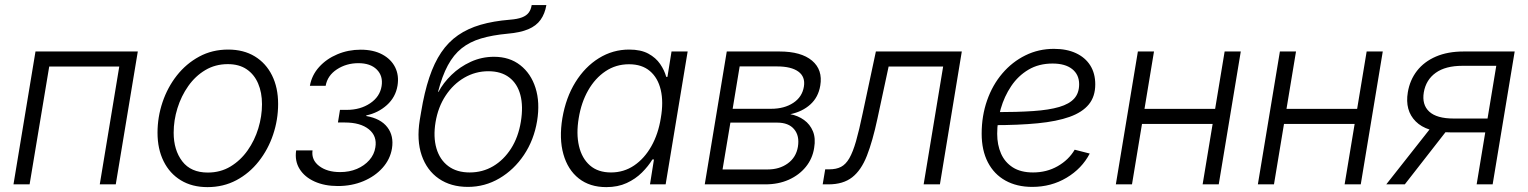

<svg xmlns="http://www.w3.org/2000/svg" viewBox="-20 -748 6200 779"><path d="M539.1 -539.1 449.7 0H384.8L463.9 -478H179.7L100.1 0H34.7L124 -539.1Z M821.8 11.2Q759.3 11.2 713.9 -16.4Q668.5 -43.9 643.8 -93.8Q619.1 -143.6 619.1 -209.5Q619.1 -272.9 639.4 -333.3Q659.7 -393.6 697.5 -441.7Q735.4 -489.7 788.1 -518.3Q840.8 -546.9 905.8 -546.9Q968.3 -546.9 1013.7 -519.3Q1059.1 -491.7 1083.7 -442.1Q1108.4 -392.6 1108.4 -326.2Q1108.4 -262.2 1088.1 -201.9Q1067.9 -141.6 1029.8 -93.3Q991.7 -44.9 939 -16.8Q886.2 11.2 821.8 11.2ZM823.2 -47.9Q874.5 -47.9 915.3 -72.5Q956.1 -97.2 984.6 -137.7Q1013.2 -178.2 1028.1 -227.3Q1043 -276.4 1043 -325.2Q1043 -372.6 1027.3 -409.2Q1011.7 -445.8 981 -466.8Q950.2 -487.8 904.3 -487.8Q853.5 -487.8 813 -463.6Q772.5 -439.5 743.9 -398.9Q715.3 -358.4 700 -309.1Q684.6 -259.8 684.6 -209.5Q684.6 -139.2 719.5 -93.5Q754.4 -47.9 823.2 -47.9Z M1350.6 6.8Q1296.9 6.8 1256.3 -11.5Q1215.8 -29.8 1195.6 -62.3Q1175.3 -94.7 1181.6 -137.7H1248Q1242.7 -99.1 1274.9 -74.5Q1307.1 -49.8 1359.9 -49.8Q1397.5 -49.8 1428 -62.7Q1458.5 -75.7 1478.5 -98.4Q1498.5 -121.1 1502.9 -149.9Q1510.7 -195.8 1476.6 -223.4Q1442.4 -251 1379.4 -251H1351.1L1359.4 -302.2H1387.2Q1441.9 -302.2 1481.7 -328.9Q1521.5 -355.5 1528.3 -398.9Q1534.7 -439.9 1508.8 -465.8Q1482.9 -491.7 1434.1 -491.7Q1385.3 -491.7 1346.9 -466.6Q1308.6 -441.4 1301.3 -399.9H1237.3Q1245.1 -443.4 1274.9 -476.3Q1304.7 -509.3 1348.9 -527.8Q1393.1 -546.4 1443.4 -546.4Q1495.1 -546.4 1531 -527.1Q1566.9 -507.8 1583.3 -474.9Q1599.6 -441.9 1592.8 -400.4Q1585 -353.5 1549.8 -321.8Q1514.6 -290 1466.3 -279.8L1465.8 -277.3Q1524.4 -267.1 1551.5 -231.9Q1578.6 -196.8 1570.3 -145.5Q1563 -101.6 1532.2 -67.1Q1501.5 -32.7 1454.3 -12.9Q1407.2 6.8 1350.6 6.8Z M1878.4 10.3Q1809.1 10.3 1760.5 -23.2Q1711.9 -56.6 1690.9 -117.7Q1669.9 -178.7 1683.1 -261.2L1688.5 -293Q1701.7 -373.5 1721.7 -433.3Q1741.7 -493.2 1770.3 -535.4Q1798.8 -577.6 1838.4 -605Q1877.9 -632.3 1929.9 -647.5Q1981.9 -662.6 2048.3 -668Q2079.6 -670.4 2097.9 -677.5Q2116.2 -684.6 2125.2 -696.8Q2134.3 -709 2137.2 -727.5H2196.8Q2190.9 -692.4 2173.3 -667.7Q2155.8 -643.1 2123.3 -629.4Q2090.8 -615.7 2039.6 -611.3Q1977.1 -605.5 1931.4 -591.8Q1885.7 -578.1 1853 -552Q1820.3 -525.9 1797.1 -482.9Q1773.9 -439.9 1757.3 -375.5H1759.3Q1778.3 -411.6 1811.8 -444.1Q1845.2 -476.6 1889.6 -497.1Q1934.1 -517.6 1984.4 -517.6Q2047.4 -517.6 2090.8 -483.6Q2134.3 -449.7 2152.8 -391.1Q2171.4 -332.5 2159.2 -257.3Q2146.5 -180.2 2106 -119.6Q2065.4 -59.1 2006.3 -24.4Q1947.3 10.3 1878.4 10.3ZM1885.7 -48.3Q1938 -48.3 1981 -73.7Q2023.9 -99.1 2053.5 -145.3Q2083 -191.4 2093.3 -254.4Q2103.5 -316.9 2091.3 -362.8Q2079.1 -408.7 2046.1 -433.8Q2013.2 -459 1961.4 -459Q1909.2 -459 1864 -432.9Q1818.8 -406.7 1788.1 -360.1Q1757.3 -313.5 1747.1 -252Q1737.3 -192.4 1750.7 -146.2Q1764.2 -100.1 1798.6 -74.2Q1833 -48.3 1885.7 -48.3Z M2439.9 11.2Q2373 11.2 2328.4 -23.9Q2283.7 -59.1 2265.9 -122.3Q2248 -185.5 2261.7 -268.6Q2275.9 -352.1 2314.7 -414.6Q2353.5 -477.1 2409.9 -512Q2466.3 -546.9 2532.7 -546.9Q2580.1 -546.9 2610.6 -530.3Q2641.1 -513.7 2658.4 -488.3Q2675.8 -462.9 2683.1 -436H2688L2704.6 -539.1H2770L2680.7 0H2617.2L2633.3 -101.1H2627Q2610.4 -73.7 2584.5 -47.9Q2558.6 -22 2522.7 -5.4Q2486.8 11.2 2439.9 11.2ZM2459 -48.3Q2511.2 -48.3 2553 -76.7Q2594.7 -105 2622.8 -154.8Q2650.9 -204.6 2661.1 -269Q2672.4 -334 2660.9 -383.1Q2649.4 -432.1 2616.9 -459.7Q2584.5 -487.3 2532.2 -487.3Q2479 -487.3 2436.8 -459Q2394.5 -430.7 2366.5 -381.6Q2338.4 -332.5 2328.1 -269Q2317.4 -205.6 2329.1 -155.5Q2340.8 -105.5 2373.5 -76.9Q2406.2 -48.3 2459 -48.3Z M2839.4 0 2928.7 -539.1H3142.6Q3230.5 -539.1 3274.7 -502Q3318.8 -464.8 3308.1 -400.9Q3300.3 -353.5 3267.8 -324.2Q3235.4 -294.9 3186.5 -284.7Q3217.8 -278.8 3242.2 -261.2Q3266.6 -243.7 3278.3 -215.3Q3290 -187 3283.2 -147.5Q3276.4 -104 3249.3 -70.8Q3222.2 -37.6 3180.2 -18.8Q3138.2 0 3085 0ZM2911.6 -60.5H3094.7Q3142.6 -60.5 3176.3 -85Q3210 -109.4 3217.3 -152.3Q3224.6 -196.8 3202.1 -223.6Q3179.7 -250.5 3133.3 -250.5H2943.4ZM2952.6 -306.6H3108.4Q3162.1 -306.6 3198.5 -330.6Q3234.9 -354.5 3241.7 -397Q3248 -436.5 3219.2 -457.5Q3190.4 -478.5 3132.8 -478.5H2981Z M3317.9 0 3328.1 -61H3344.7Q3373 -61 3392.3 -71Q3411.6 -81.1 3426 -106Q3440.4 -130.9 3453.1 -175Q3465.8 -219.2 3480 -287.6L3533.7 -539.1H3882.3L3793.5 0H3727.5L3806.6 -478H3585.4L3540 -266.6Q3520.5 -175.3 3497.3 -116.2Q3474.1 -57.1 3437.5 -28.6Q3400.9 0 3341.3 0Z M4168 10.3Q4105.5 10.3 4059.3 -15.4Q4013.2 -41 3988 -89.6Q3962.9 -138.2 3962.9 -205.6Q3962.9 -277.8 3984.9 -340.6Q4006.8 -403.3 4046.9 -450.2Q4086.9 -497.1 4140.4 -523.4Q4193.8 -549.8 4256.3 -549.8Q4308.1 -549.8 4345.7 -532.2Q4383.3 -514.6 4403.6 -482.4Q4423.8 -450.2 4423.8 -405.8Q4423.8 -356.4 4397.7 -324.5Q4371.6 -292.5 4319.8 -273.9Q4268.1 -255.4 4190.4 -247.8Q4112.8 -240.2 4009.8 -240.2L4017.6 -293Q4107.4 -293 4171.9 -297.4Q4236.3 -301.8 4277.6 -314Q4318.8 -326.2 4338.6 -348.4Q4358.4 -370.6 4358.4 -406.2Q4358.4 -445.3 4330.1 -467.8Q4301.8 -490.2 4250.5 -490.2Q4194.8 -490.2 4152.8 -465.3Q4110.8 -440.4 4082.8 -398.7Q4054.7 -356.9 4040.3 -306.6Q4025.9 -256.3 4025.9 -205.1Q4025.9 -160.2 4041.5 -124.8Q4057.1 -89.4 4089.4 -68.8Q4121.6 -48.3 4171.4 -48.3Q4226.6 -48.3 4271.2 -73.7Q4315.9 -99.1 4340.3 -140.6L4401.4 -125Q4369.6 -64 4307.4 -26.9Q4245.1 10.3 4168 10.3Z M4926.8 -306.2 4916.5 -245.1H4596.7L4606.9 -306.2ZM4662.1 -539.1 4572.8 0H4507.3L4596.7 -539.1ZM5014.2 -539.1 4924.8 0H4859.4L4948.7 -539.1Z M5502.9 -306.2 5492.7 -245.1H5172.9L5183.1 -306.2ZM5238.3 -539.1 5148.9 0H5083.5L5172.9 -539.1ZM5590.3 -539.1 5501 0H5435.5L5524.9 -539.1Z M6036.1 0H5971.2L6050.8 -481H5913.6Q5844.7 -481 5805.2 -452.6Q5765.6 -424.3 5756.8 -373.5Q5748.5 -323.2 5778.8 -295.2Q5809.1 -267.1 5877.9 -267.1H6043.9L6034.7 -210.9H5864.7Q5768.1 -210.9 5723.9 -255.4Q5679.7 -299.8 5691.9 -373.5Q5700.2 -423.3 5729.2 -460.7Q5758.3 -498 5806.2 -518.6Q5854 -539.1 5918.5 -539.1H6125.5ZM5679.7 0H5604.5L5796.9 -244.1H5870.1Z"/></svg>

Font: Inter 18pt Light
Style: Italic
Weight: 300
Italic angle: -9.3988°
Designer: Rasmus Andersson
Foundry: rsms
Version: Version 4.001;git-66647c0bb